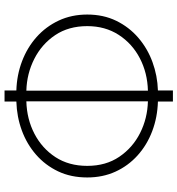

<svg xmlns="http://www.w3.org/2000/svg" viewBox="12 -793 781 845"><g transform="rotate(-90 402.5 -370.5)"><path d="M378 0V-66Q309 -68 248 -91Q187 -114 141 -155.5Q95 -197 69.5 -253Q44 -309 44 -377Q44 -449 71 -505.5Q98 -562 144.5 -602.5Q191 -643 251 -665Q311 -687 378 -689V-741H427V-689Q495 -687 555.5 -664Q616 -641 662 -600Q708 -559 734.5 -502.5Q761 -446 761 -377Q761 -306 733.5 -249.5Q706 -193 659 -152.5Q612 -112 552 -90Q492 -68 427 -66V0ZM379 -110V-645Q301 -643 236.5 -609.5Q172 -576 133.5 -517Q95 -458 95 -377Q95 -295 135 -236Q175 -177 239.5 -144.5Q304 -112 379 -110ZM426 -110Q504 -112 568.5 -145.5Q633 -179 671.5 -238.5Q710 -298 710 -377Q710 -459 670.5 -518Q631 -577 566 -610Q501 -643 426 -645Z"/></g></svg>

Font: Raleway Light
Style: Regular
Weight: 300
Designer: Matt McInerney, Pablo Impallari, Rodrigo Fuenzalida
Foundry: Matt McInerney, Pablo Impallari, Rodrigo Fuenzalida
Version: Version 4.026